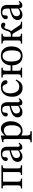

<svg xmlns="http://www.w3.org/2000/svg" viewBox="1799 -2324 745 4383"><g transform="rotate(-90 2171.5 -132.5)"><path d="M60 -444V-473H591V-444Q541 -444 530 -430.5Q519 -417 519 -371V-100Q519 -53 531 -40.5Q543 -28 591 -28V0H368V-28Q415 -28 425 -39.5Q435 -51 435 -100V-435H216V-100Q216 -52 226.5 -40Q237 -28 284 -28V0H60V-28Q107 -28 119.5 -40Q132 -52 132 -97V-371Q132 -418 120.5 -431Q109 -444 60 -444Z M937 -62H933Q891 -26 860.5 -9.5Q830 7 786 7Q730 7 698.5 -24Q667 -55 667 -105Q667 -137 681.5 -163Q696 -189 715 -205.5Q734 -222 767 -237Q800 -252 822.5 -259Q845 -266 881.5 -276Q918 -286 930 -290V-334Q930 -398 908 -426Q886 -454 840 -454Q799 -454 786 -437Q773 -420 773 -373Q773 -327 729 -327Q712 -327 699.5 -339.5Q687 -352 687 -375Q687 -419 736 -452Q785 -485 863 -485Q943 -485 978 -448Q1013 -411 1013 -331V-104Q1013 -75 1019.5 -65Q1026 -55 1043 -55Q1067 -55 1090 -80L1105 -64Q1079 -26 1056.5 -10.5Q1034 5 997 5Q966 5 954 -10.5Q942 -26 937 -62ZM930 -92V-257Q889 -247 863 -238Q837 -229 809.5 -214Q782 -199 768.5 -178Q755 -157 755 -129Q755 -92 774.5 -70Q794 -48 827 -48Q877 -48 930 -92Z M1269 -482V-398H1272Q1347 -485 1427 -485Q1501 -485 1548 -422Q1595 -359 1595 -261Q1595 -137 1532 -63.5Q1469 10 1376 10Q1316 10 1275 -18H1271V113Q1271 161 1290 176Q1309 191 1368 191V220H1115V192Q1161 192 1174.5 177.5Q1188 163 1188 119V-376Q1188 -406 1181 -416.5Q1174 -427 1150 -427Q1118 -425 1118 -425V-454L1244 -482ZM1271 -356V-95Q1272 -94 1278 -87.5Q1284 -81 1286.5 -78Q1289 -75 1295.5 -68.5Q1302 -62 1306.5 -58.5Q1311 -55 1318 -49.5Q1325 -44 1332 -41Q1339 -38 1347 -35Q1355 -32 1363.5 -30.5Q1372 -29 1381 -29Q1436 -29 1470 -81Q1504 -133 1504 -233Q1504 -417 1386 -417Q1350 -417 1319.5 -398Q1289 -379 1271 -356Z M1954 -62H1950Q1908 -26 1877.5 -9.5Q1847 7 1803 7Q1747 7 1715.5 -24Q1684 -55 1684 -105Q1684 -137 1698.5 -163Q1713 -189 1732 -205.5Q1751 -222 1784 -237Q1817 -252 1839.5 -259Q1862 -266 1898.5 -276Q1935 -286 1947 -290V-334Q1947 -398 1925 -426Q1903 -454 1857 -454Q1816 -454 1803 -437Q1790 -420 1790 -373Q1790 -327 1746 -327Q1729 -327 1716.5 -339.5Q1704 -352 1704 -375Q1704 -419 1753 -452Q1802 -485 1880 -485Q1960 -485 1995 -448Q2030 -411 2030 -331V-104Q2030 -75 2036.5 -65Q2043 -55 2060 -55Q2084 -55 2107 -80L2122 -64Q2096 -26 2073.5 -10.5Q2051 5 2014 5Q1983 5 1971 -10.5Q1959 -26 1954 -62ZM1947 -92V-257Q1906 -247 1880 -238Q1854 -229 1826.5 -214Q1799 -199 1785.5 -178Q1772 -157 1772 -129Q1772 -92 1791.5 -70Q1811 -48 1844 -48Q1894 -48 1947 -92Z M2529 -148 2548 -134Q2515 -64 2471.5 -27Q2428 10 2354 10Q2262 10 2208 -55Q2154 -120 2154 -226Q2154 -345 2213.5 -415Q2273 -485 2380 -485Q2449 -485 2490.5 -454.5Q2532 -424 2532 -379Q2532 -334 2490 -334Q2465 -334 2451 -352Q2437 -370 2431.5 -391Q2426 -412 2409 -430Q2392 -448 2363 -448Q2301 -448 2267 -403Q2233 -358 2233 -273Q2233 -178 2271.5 -121.5Q2310 -65 2385 -65Q2432 -65 2463 -83.5Q2494 -102 2529 -148Z M3088 -485Q3188 -485 3246 -421.5Q3304 -358 3304 -244Q3304 -125 3244.5 -57.5Q3185 10 3087 10Q2990 10 2933 -51Q2876 -112 2870 -223H2749V-100Q2749 -52 2760.5 -40Q2772 -28 2819 -28V0H2594V-28Q2641 -28 2653.5 -40Q2666 -52 2666 -97V-371Q2666 -418 2654.5 -431Q2643 -444 2594 -444V-473H2819V-444Q2773 -444 2761 -430Q2749 -416 2749 -371V-262H2870Q2878 -364 2936 -424.5Q2994 -485 3088 -485ZM3084 -447Q3026 -447 2992.5 -398Q2959 -349 2959 -250Q2959 -30 3090 -30Q3152 -30 3182.5 -76.5Q3213 -123 3213 -238Q3213 -335 3180.5 -391Q3148 -447 3084 -447Z M3593 -28V0H3368V-28Q3416 -28 3428 -39.5Q3440 -51 3440 -97V-377Q3440 -418 3428 -431Q3416 -444 3369 -444V-473H3593V-444Q3548 -444 3536 -431Q3524 -418 3524 -377V-258H3572Q3609 -258 3627.5 -278.5Q3646 -299 3662 -356Q3669 -382 3677 -400.5Q3685 -419 3698 -439.5Q3711 -460 3731.5 -471Q3752 -482 3779 -482Q3808 -482 3827.5 -467.5Q3847 -453 3847 -427Q3847 -408 3835 -395Q3823 -382 3802 -382Q3787 -382 3770 -393.5Q3753 -405 3743 -405Q3713 -405 3699 -345Q3684 -286 3652 -251V-249Q3663 -238 3674.5 -222.5Q3686 -207 3695.5 -193Q3705 -179 3731 -139Q3757 -99 3778 -67Q3796 -41 3809 -34.5Q3822 -28 3867 -27V0H3718Q3673 -81 3601 -201Q3588 -224 3553 -224H3524V-97Q3524 -51 3535.5 -39.5Q3547 -28 3593 -28Z M4175 -62H4171Q4129 -26 4098.5 -9.5Q4068 7 4024 7Q3968 7 3936.5 -24Q3905 -55 3905 -105Q3905 -137 3919.5 -163Q3934 -189 3953 -205.5Q3972 -222 4005 -237Q4038 -252 4060.5 -259Q4083 -266 4119.5 -276Q4156 -286 4168 -290V-334Q4168 -398 4146 -426Q4124 -454 4078 -454Q4037 -454 4024 -437Q4011 -420 4011 -373Q4011 -327 3967 -327Q3950 -327 3937.5 -339.5Q3925 -352 3925 -375Q3925 -419 3974 -452Q4023 -485 4101 -485Q4181 -485 4216 -448Q4251 -411 4251 -331V-104Q4251 -75 4257.5 -65Q4264 -55 4281 -55Q4305 -55 4328 -80L4343 -64Q4317 -26 4294.5 -10.5Q4272 5 4235 5Q4204 5 4192 -10.5Q4180 -26 4175 -62ZM4168 -92V-257Q4127 -247 4101 -238Q4075 -229 4047.5 -214Q4020 -199 4006.5 -178Q3993 -157 3993 -129Q3993 -92 4012.5 -70Q4032 -48 4065 -48Q4115 -48 4168 -92Z"/></g></svg>

Font: myMathFont
Style: Regular
Weight: 400
Designer: Ross Mills, John Hudson & Paul Hanslow, Tiro Typeworks Ltd; with prior portions MicroPress Inc., and Coen Hoffman. Math 
Foundry: Tiro Typeworks Ltd
Version: Version 2.13 b171